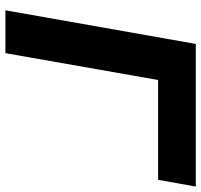

<svg xmlns="http://www.w3.org/2000/svg" viewBox="-37 -705 742 708"><g transform="rotate(90 334.0 -351.0)"><path d="M275 -563H643L668 -702H142L18 0H176Z"/></g></svg>

Font: Geom Bold
Style: Bold Italic
Weight: 700
Italic angle: -10°
Version: Version 1.102